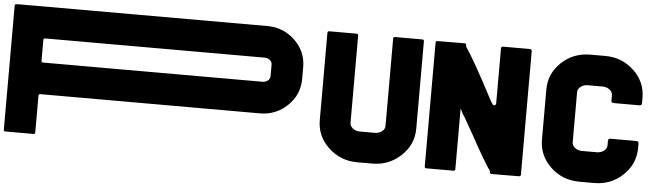

<svg xmlns="http://www.w3.org/2000/svg" viewBox="-47 -939 3933 1126"><g transform="rotate(5 1919.5 -375.5)"><path d="M195 -422H1487Q1505 -422 1518 -432.5Q1531 -443 1531 -458V-528Q1531 -543 1518 -553.5Q1505 -564 1487 -564H195Q185 -564 185 -554V-432Q185 -422 195 -422ZM0 -10V-739Q0 -749 9 -749H22V-750H1487Q1582 -750 1649.5 -685Q1717 -620 1717 -528V-458Q1717 -366 1649.5 -301Q1582 -236 1487 -236H195Q185 -236 185 -226V-10Q185 0 175 0H9Q0 0 0 -10Z M2169 0H2081Q1982 0 1911.5 -66.5Q1841 -133 1841 -227V-741Q1841 -751 1852 -751H2011Q2022 -751 2022 -741V-227Q2022 -208 2039.5 -194.5Q2057 -181 2081 -181H2169Q2193 -181 2210.5 -194.5Q2228 -208 2228 -227V-741Q2228 -751 2238 -751H2398Q2409 -751 2409 -741V-227Q2409 -133 2338.5 -66.5Q2268 0 2169 0Z M2862 -9Q2860 -17 2860 -19L2858 -21Q2825 -67 2739 -224Q2686 -318 2682 -324L2681 -325L2677 -331L2673 -338Q2668 -347 2658 -367V-11Q2658 0 2646 0H2488Q2478 0 2478 -11V-738Q2478 -749 2488 -749L2647 -750Q2658 -750 2658 -739Q2658 -735 2659 -734Q2659 -730 2660 -729Q2706 -664 2830 -428Q2830 -427 2831 -426Q2836 -419 2842 -409Q2846 -401 2854.5 -403.5Q2863 -406 2863 -415V-738Q2863 -750 2874 -750H3032Q3044 -750 3044 -738V-12Q3044 -1 3032 -1L2873 0Q2864 0 2862 -9Z M3476 0H3389Q3289 0 3219 -66.5Q3149 -133 3149 -227V-522Q3149 -616 3219 -682Q3289 -748 3389 -748H3476Q3575 -748 3645 -682Q3715 -616 3715 -522V-491Q3715 -477 3701 -477H3549Q3535 -477 3535 -491V-522Q3535 -541 3517.5 -554.5Q3500 -568 3476 -568H3389Q3365 -568 3347.5 -554.5Q3330 -541 3330 -522V-227Q3330 -208 3347.5 -194.5Q3365 -181 3389 -181H3476Q3500 -181 3517.5 -194.5Q3535 -208 3535 -227V-253Q3535 -267 3549 -267H3701Q3715 -267 3715 -253V-227Q3715 -133 3645 -66.5Q3575 0 3476 0Z"/></g></svg>

Font: Punc
Style: Bold
Weight: 400
Designer: The Kinetic
Foundry: The Kinetic
Version: Version 1.000;PS 001.001;hotconv 1.0.56